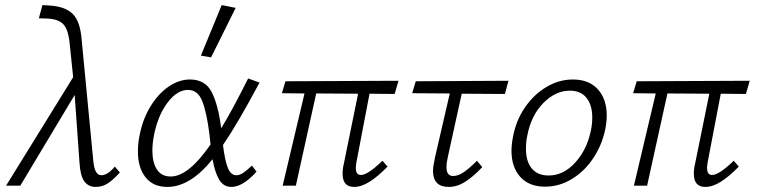

<svg xmlns="http://www.w3.org/2000/svg" viewBox="-20 -731 2982 756"><path d="M452 -52Q426 -23 404.5 -9Q383 5 357 5Q328 5 312 -17Q296 -39 293 -91L274 -357L60 0H4L268 -427L254 -563Q248 -617 228.5 -636.5Q209 -656 166 -658L133 -659L147 -711L178 -709Q237 -705 266 -676.5Q295 -648 301 -580L347 -101Q350 -68 358 -54.5Q366 -41 379 -41Q404 -41 432 -75Z M811 -505 771 -512 853 -711 908 -700ZM972 -79 990 -55Q936 5 891 5Q860 5 843 -23.5Q826 -52 817 -104Q729 5 639 5Q583 5 553 -33Q523 -71 523 -134Q523 -168 530 -200Q542 -262 572.5 -312Q603 -362 644 -390Q685 -418 728 -418Q788 -418 813.5 -368.5Q839 -319 851 -226Q894 -296 957 -422L1002 -406Q915 -243 858 -160Q865 -102 876.5 -71.5Q888 -41 911 -41Q924 -41 938 -50.5Q952 -60 972 -79ZM809 -162 805 -200Q794 -288 776.5 -332.5Q759 -377 720 -377Q677 -377 639 -326Q601 -275 586 -197Q580 -166 580 -138Q580 -91 598 -63.5Q616 -36 652 -36Q722 -36 809 -162Z M1383 -90Q1381 -76 1381 -70Q1381 -42 1401 -42Q1428 -42 1486 -98L1506 -75Q1468 -36 1435.5 -15.5Q1403 5 1374 5Q1329 5 1329 -47Q1329 -67 1334 -87L1390 -362L1225 -363L1145 0H1093L1179 -363L1090 -364L1104 -411L1549 -413L1534 -361L1435 -362Z M1744 -116Q1738 -91 1738 -73Q1738 -38 1764 -38Q1784 -38 1806 -53Q1828 -68 1858 -98L1879 -73Q1843 -35 1811.5 -15Q1780 5 1747 5Q1685 5 1685 -58Q1685 -76 1693 -112L1751 -363L1603 -364L1617 -411L1982 -413L1968 -361L1798 -362Z M1994 -137Q1994 -163 2000 -193Q2012 -257 2047 -308Q2082 -359 2131.5 -388.5Q2181 -418 2236 -418Q2299 -418 2334 -379.5Q2369 -341 2369 -276Q2369 -251 2363 -221Q2350 -159 2315.5 -107.5Q2281 -56 2231.5 -26Q2182 4 2126 4Q2063 4 2028.5 -34.5Q1994 -73 1994 -137ZM2307 -219Q2312 -242 2312 -269Q2312 -317 2289.5 -345.5Q2267 -374 2224 -374Q2167 -374 2119 -325Q2071 -276 2056 -196Q2051 -174 2051 -145Q2051 -95 2074 -67.5Q2097 -40 2140 -40Q2199 -40 2245.5 -91.5Q2292 -143 2307 -219Z M2766 -90Q2764 -76 2764 -70Q2764 -42 2784 -42Q2811 -42 2869 -98L2889 -75Q2851 -36 2818.5 -15.5Q2786 5 2757 5Q2712 5 2712 -47Q2712 -67 2717 -87L2773 -362L2608 -363L2528 0H2476L2562 -363L2473 -364L2487 -411L2932 -413L2917 -361L2818 -362Z"/></svg>

Font: Ysabeau Infant Semilight
Style: Italic
Weight: 300
Italic angle: -12°
Designer: Christian Thalmann (Catharsis Fonts)
Version: Version 0.003